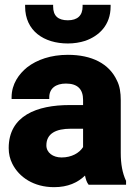

<svg xmlns="http://www.w3.org/2000/svg" viewBox="-20 -765 558 795"><path d="M16 -152C16 -128 21 -107 31 -87C59 -31 120 10 204 10C261 10 302 -9 332 -38C335 -23 339 -10 347 0H502V-17L501 -18C487 -49 480 -85 480 -132V-350C480 -381 476 -409 464 -432C432 -501 361 -538 261 -538C191 -538 133 -518 92 -486C59 -459 28 -418 28 -362V-355H184V-362C184 -399 211 -419 253 -419C302 -419 324 -395 324 -351V-330H268C133 -330 16 -286 16 -152ZM84 -738C84 -637 162 -585 261 -585C287 -585 311 -589 333 -596C390 -616 438 -661 438 -738V-745H322V-738C322 -701 301 -681 261 -681C221 -681 200 -699 200 -738V-745H84ZM172 -163C172 -213 213 -232 273 -232H324V-156C309 -132 277 -113 235 -113C199 -113 172 -133 172 -163Z"/></svg>

Font: Asimov Pro
Style: Blk
Weight: 900
Designer: Google
Version: Version 2.000980; 2014